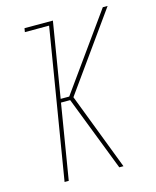

<svg xmlns="http://www.w3.org/2000/svg" viewBox="-111 -812 722 888"><g transform="rotate(-15 250.0 -367.5)"><path d="M349 0 210 -359H166L107 0H87L205 -717H89L92 -735H228L169 -376H210L467 -735H490L228 -368L369 0Z"/></g></svg>

Font: Iosevka Thin
Style: Italic
Weight: 100
Italic angle: -9°
Monospace: yes
Designer: Belleve Invis
Foundry: Belleve Invis
Version: Version 32.5.0; ttfautohint (v1.8.4)